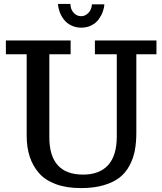

<svg xmlns="http://www.w3.org/2000/svg" viewBox="-20 -940 823 973"><path d="M9.8 0ZM390.1 13.2Q317.4 13.2 263.4 -6.6Q209.5 -26.4 177.7 -62.7Q146 -99.1 130.6 -146.2Q115.2 -193.4 115.2 -252V-665H9.8V-734.9H337.9V-665H230V-245.1Q230 -55.2 400.9 -55.2Q484.4 -55.2 528.1 -103.5Q571.8 -151.9 571.8 -248V-665H460.9V-734.9H772.9V-665H670.9V-267.1Q670.9 -216.8 663.1 -176.5Q655.3 -136.2 635.7 -99.9Q616.2 -63.5 584.7 -39.3Q553.2 -15.1 504.2 -1Q455.1 13.2 390.1 13.2ZM508.8 -918Q507.8 -899.4 500.5 -879.6Q493.2 -859.9 479.7 -841.6Q466.3 -823.2 443.4 -811.5Q420.4 -799.8 392.1 -799.8Q363.8 -799.8 340.6 -811.3Q317.4 -822.8 303.5 -841.3Q289.6 -859.9 282.2 -880.1Q274.9 -900.4 273.9 -919.9H336.9Q337.4 -892.1 353.5 -875Q369.6 -857.9 391.1 -857.9Q411.6 -857.9 428 -874.5Q444.3 -891.1 445.8 -918Z"/></svg>

Font: Trocchi
Style: Regular
Weight: 400
Designer: vernon adams
Version: Version 1.0; ttfautohint (v0.8) -l 6 -r 50 -G 100